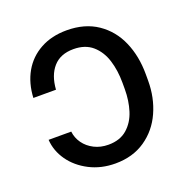

<svg xmlns="http://www.w3.org/2000/svg" viewBox="-104 -634 719 740"><g transform="rotate(-20 255.5 -263.5)"><path d="M247.1 -67.4Q294.9 -67.4 324.2 -93.3Q353.5 -119.1 366.2 -159.7Q378.9 -200.2 378.9 -247.1V-273.4Q378.9 -324.2 365.7 -366.2Q352.5 -408.2 322.8 -434.1Q293 -460 245.1 -460Q191.4 -460 162.1 -426.8Q132.8 -393.6 128.9 -335.9H36.1Q39.1 -395.5 64.9 -440.9Q90.8 -486.3 137.2 -511.7Q183.6 -537.1 245.1 -537.1Q319.3 -537.1 371.1 -502Q422.9 -466.8 448.7 -407.2Q474.6 -347.7 474.6 -273.4V-247.1Q474.6 -177.7 448.2 -119.1Q421.9 -60.5 370.6 -25.4Q319.3 9.8 248 9.8Q189.5 9.8 142.1 -14.6Q94.7 -39.1 66.9 -78.6Q39.1 -118.2 36.1 -164.1H128.9Q131.8 -137.7 147.5 -115.7Q163.1 -93.8 189 -80.6Q214.8 -67.4 247.1 -67.4Z"/></g></svg>

Font: Pretendard GOV Variable
Style: Regular
Weight: 400
Designer: Base glyphs from Inter by Rasmus Andersson; Hangul glyphs from Noto Sans CJK(Source Han Sans) by Jang Soo-young and Kang
Foundry: Kil Hyung-jin
Version: Version 1.307;Glyphs 3.2 (3192)